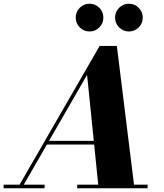

<svg xmlns="http://www.w3.org/2000/svg" viewBox="-68 -1011 882 1031"><path d="M26 0 467 -764.5H559.5L654 0H461.5L399.5 -609L48.5 0ZM-48.5 0V-19.5H171.5V0ZM346.5 0V-19.5H724.5V0ZM182.5 -235V-254.5H511V-235ZM624 -842Q593.5 -842 571.8 -863.8Q550 -885.5 550 -917Q550 -947.5 571.8 -969.2Q593.5 -991 624 -991Q655 -991 676.8 -969.2Q698.5 -947.5 698.5 -917Q698.5 -885.5 676.8 -863.8Q655 -842 624 -842ZM413 -842Q382 -842 360.2 -863.8Q338.5 -885.5 338.5 -917Q338.5 -947.5 360.2 -969.2Q382 -991 413 -991Q443.5 -991 465.2 -969.2Q487 -947.5 487 -917Q487 -885.5 465.2 -863.8Q443.5 -842 413 -842Z"/></svg>

Font: Bodoni Moda ExtraBold
Style: Italic
Weight: 800
Italic angle: -13°
Version: Version 2.005